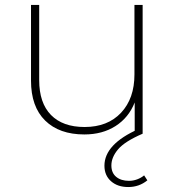

<svg xmlns="http://www.w3.org/2000/svg" viewBox="-20 -539 706 774"><path d="M555 -519V0H523V-126Q499 -65 446 -31Q393 3 320 3Q219 3 162 -53Q105 -109 105 -214V-519H138V-216Q138 -124 185.5 -75.5Q233 -27 321 -27Q414 -27 468 -84.5Q522 -142 522 -239V-519ZM401 129Q401 42 539 -19L555 0Q483 31 456 63Q429 95 429 128Q429 158 448.5 174Q468 190 500 190Q517 190 533 184Q549 178 561 168L574 188Q541 215 497 215Q454 215 427.5 191.5Q401 168 401 129Z"/></svg>

Font: Montserrat Alternates ExLight
Style: Regular
Weight: 275
Designer: Julieta Ulanovsky
Foundry: Julieta Ulanovsky
Version: Version 7.200